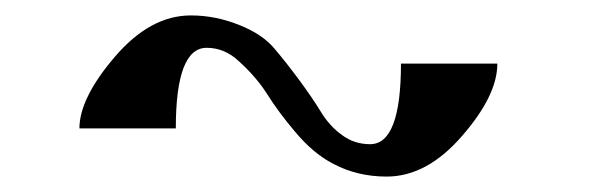

<svg xmlns="http://www.w3.org/2000/svg" viewBox="-20 -812 790 249"><path d="M625 -729.5Q625 -688.5 580.1 -636.7Q534.2 -583 481.4 -583Q443.4 -583 412.1 -599.6Q385.7 -613.3 362.3 -641.6Q340.8 -667 326.2 -690.4Q312.5 -711.9 290 -732.4Q271.5 -750 248 -750Q208 -750 208 -645.5H83Q83 -684.6 128.9 -738.3Q174.8 -792 227.5 -792Q259.8 -792 291 -779.3Q320.3 -767.6 335.9 -749Q351.6 -730.5 368.2 -708Q384.8 -685.5 395.5 -668Q407.2 -648.4 423.8 -636.7Q439.5 -625 460 -625Q500 -625 500 -729.5Z"/></svg>

Font: okolaksMetalik
Style: bold
Weight: 700
Width: 7
Version: Version 0.6